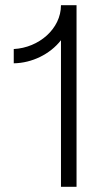

<svg xmlns="http://www.w3.org/2000/svg" viewBox="-20 -720 418 740"><path d="M215 -700C215 -609 130 -536 33 -531V-476C103 -477 173 -511 215 -565V0H275V-700Z"/></svg>

Font: Fixel Text Light
Style: Regular
Weight: 300
Width: 4
Designer: AlfaBravo + MacPaw
Foundry: Kyrylo Tkachov, Marchela Mozhyna, Serhii Makarenko, Maria Weinstein, Zakhar Kryvoshyya
Version: Version 1.211